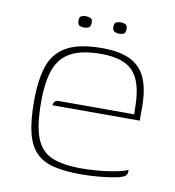

<svg xmlns="http://www.w3.org/2000/svg" viewBox="-64 -554 563 618"><g transform="rotate(10 218.0 -245.0)"><path d="M239 7Q188 7 152 -1.5Q116 -10 93.5 -32.5Q71 -55 61 -95.5Q51 -136 51 -200Q51 -269 66.5 -314.5Q82 -360 123 -382.5Q164 -405 238 -405Q295 -405 330 -388Q365 -371 381 -334.5Q397 -298 397 -241V-196H112Q112 -203 116 -208Q120 -213 130 -213H376L375 -246Q373 -320 342 -353Q311 -386 238 -386Q176 -386 140 -367Q104 -348 89 -307.5Q74 -267 74 -200Q74 -123 90 -82.5Q106 -42 142 -27Q178 -12 239 -12Q259 -12 281 -13.5Q303 -15 324 -18Q345 -21 362.5 -25Q380 -29 389 -34V-26Q389 -19 383.5 -14Q378 -9 358 -4Q333 1 302 4Q271 7 239 7ZM283 -460Q276 -460 268.5 -463Q261 -466 261 -479Q261 -492 268.5 -494.5Q276 -497 282 -497Q289 -497 296.5 -494.5Q304 -492 304 -479Q304 -466 298 -463Q292 -460 283 -460ZM169 -460Q160 -460 153.5 -463Q147 -466 147 -480Q147 -492 154 -494.5Q161 -497 168 -497Q175 -497 182.5 -494.5Q190 -492 190 -480Q190 -467 183.5 -463.5Q177 -460 169 -460Z"/></g></svg>

Font: Genos Thin Thin
Style: Regular
Weight: 250
Version: Version 1.010